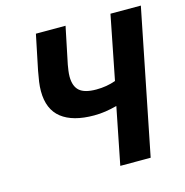

<svg xmlns="http://www.w3.org/2000/svg" viewBox="-98 -744 808 837"><g transform="rotate(-15 305.5 -326.0)"><path d="M343.3 0 394.2 -256.6Q367.6 -249.6 342.1 -245.7Q316.6 -241.9 290.5 -241.9Q195.2 -241.9 144.3 -281.7Q93.3 -321.6 93.3 -404Q93.3 -424.3 96.4 -445.9Q99.6 -467.5 104.4 -493.4L137.1 -651.8H270.9L236.4 -485.2Q234.4 -474.8 232.4 -459.6Q230.4 -444.5 230.4 -433.1Q230.4 -389.2 253.4 -368.9Q276.4 -348.6 329.1 -348.6Q352.7 -348.6 374.5 -352.3Q396.3 -356 416.7 -363.3L473.6 -651.8H610.7L480.4 0Z"/></g></svg>

Font: Source Sans 3 VF
Style: Italic
Weight: 200
Italic angle: -11°
Designer: Paul D. Hunt
Foundry: Adobe Systems Incorporated
Version: Version 3.042;hotconv 1.0.118;makeotfexe 2.5.65603